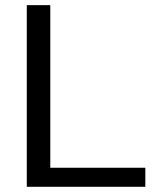

<svg xmlns="http://www.w3.org/2000/svg" viewBox="-20 -718 603 738"><path d="M173.3 -698.2V-73.2H538.6V0H83V-698.2Z"/></svg>

Font: Voltera
Style: Regular
Weight: 400
Designer: Bernd Montag
Version: Version 1.301